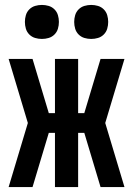

<svg xmlns="http://www.w3.org/2000/svg" viewBox="-20 -759 540 779"><path d="M485 0H388L322 -220H297V0H203V-220H178L112 0H15L93 -260L15 -520H112L178 -300H203V-520H297V-300H322L388 -520H485L407 -260ZM350 -601Q336 -601 322.5 -605Q309 -609 299 -619Q289 -629 285 -642.5Q281 -656 281 -670Q281 -684 285 -697.5Q289 -711 299 -721Q309 -731 322.5 -735Q336 -739 350 -739Q364 -739 377.5 -735Q391 -731 401 -721Q411 -711 415 -697.5Q419 -684 419 -670Q419 -656 415 -642.5Q411 -629 401 -619Q391 -609 377.5 -605Q364 -601 350 -601ZM150 -601Q136 -601 122.5 -605Q109 -609 99 -619Q89 -629 85 -642.5Q81 -656 81 -670Q81 -684 85 -697.5Q89 -711 99 -721Q109 -731 122.5 -735Q136 -739 150 -739Q164 -739 177.5 -735Q191 -731 201 -721Q211 -711 215 -697.5Q219 -684 219 -670Q219 -656 215 -642.5Q211 -629 201 -619Q191 -609 177.5 -605Q164 -601 150 -601Z"/></svg>

Font: Iosevka Curly
Style: Bold
Weight: 700
Monospace: yes
Designer: Belleve Invis
Foundry: Belleve Invis
Version: Version 22.1.2; ttfautohint (v1.8.4)